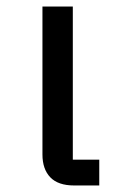

<svg xmlns="http://www.w3.org/2000/svg" viewBox="-20 -568 358 588"><path d="M207 0Q158 0 134 -25Q110 -50 110 -95V-548H203V-79H284V0Z"/></svg>

Font: IBM Plex Sans Thai Text
Style: Regular
Weight: 450
Designer: Mike Abbink, Paul van der Laan, Pieter van Rosmalen, Ben Mitchell, Mark Frömberg
Foundry: Bold Monday
Version: Version 1.1